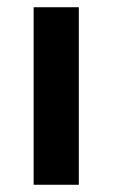

<svg xmlns="http://www.w3.org/2000/svg" viewBox="-20 -511 312 531"><path d="M198 0V-491H73V0Z"/></svg>

Font: Falling Sky
Style: Med
Weight: 500
Designer: Paul D. Hunt
Foundry: Adobe Systems Incorporated
Version: Version 1.02